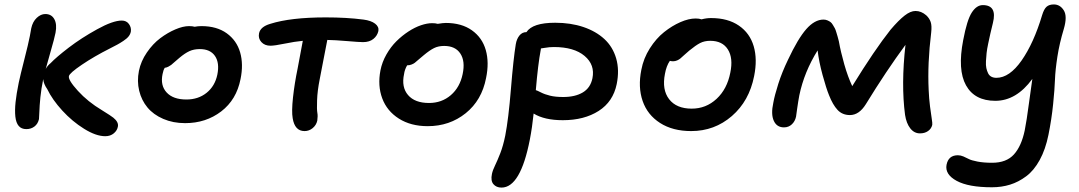

<svg xmlns="http://www.w3.org/2000/svg" viewBox="-20 -580 4839 861"><path d="M98.1 -1Q76.2 -1 64 -15.1Q51.8 -29.3 48.8 -57.4Q45.9 -85.4 49.8 -122.1Q53.7 -158.7 64 -209Q70.8 -241.7 89.1 -313.2Q107.4 -384.8 113.8 -418Q114.3 -421.9 116.7 -434.1Q119.1 -446.3 120.1 -453.1Q126.5 -482.9 144.8 -500Q163.1 -517.1 183.1 -517.1Q210.9 -517.1 223.6 -494.1Q236.3 -471.2 229 -433.1Q224.1 -407.7 206.5 -347.2Q189 -286.6 185.1 -271Q193.4 -286.1 207 -296.9Q231.9 -323.2 288.3 -366.5Q344.7 -409.7 415.5 -448.7Q486.3 -487.8 525.9 -487.8Q546.9 -487.8 558.1 -472.4Q569.3 -457 566.9 -439Q564.9 -427.2 556.9 -417Q548.8 -406.7 533.2 -396.5Q517.6 -386.2 506.3 -380.1Q495.1 -374 473.1 -362.8Q402.3 -327.1 347.2 -289.8Q292 -252.4 289.1 -238.8Q284.7 -221.7 329.3 -172.6Q374 -123.5 437 -85.9Q479.5 -59.6 488.3 -52.2Q512.2 -32.7 508.8 -13.2Q505.9 4.9 490.5 17.8Q475.1 30.8 452.1 30.8Q410.6 30.8 357.2 -2.4Q303.7 -35.6 259.3 -84.2Q214.8 -132.8 191.9 -180.2Q175.3 -204.1 173.8 -225.1Q165 -182.6 161.1 -143.6Q157.2 -104.5 156.5 -78.6Q155.8 -52.7 154.8 -45.9Q149.9 -24.4 134.5 -12.7Q119.1 -1 98.1 -1Z M810.1 -27.8Q755.9 -27.8 711.9 -46.9Q668 -65.9 641.4 -97.9Q614.7 -129.9 604.2 -172.9Q593.8 -215.8 603 -262.2Q611.8 -305.7 638.7 -344.7Q665.5 -383.8 698.7 -408.7Q731.9 -433.6 766.4 -448.2Q800.8 -462.9 827.6 -462.9Q842.8 -462.9 853 -460Q867.7 -462.9 883.8 -462.9Q952.1 -462.9 996.8 -430.7Q1041.5 -398.4 1056.9 -345Q1072.3 -291.5 1058.6 -225.1Q1040.5 -132.8 971.9 -80.3Q903.3 -27.8 810.1 -27.8ZM709 -248Q698.2 -196.8 727.3 -165.3Q756.3 -133.8 815.9 -133.8Q869.1 -133.8 906.5 -163.8Q943.8 -193.8 954.6 -245.1Q965.3 -297.9 944.1 -328.9Q922.9 -359.9 876 -359.9Q849.6 -359.9 829.3 -350.6Q809.1 -341.3 784.7 -320.8Q776.9 -314.5 764.6 -303.5Q752.4 -292.5 747.6 -288.8Q742.7 -285.2 734.9 -281Q727.1 -276.9 718.8 -275.9Q712.4 -266.1 709 -248Z M1345.7 7.8Q1301.8 7.8 1292.5 -49.8Q1287.1 -80.1 1293.9 -143.1Q1300.8 -206.1 1314.5 -272Q1335.9 -383.8 1337.9 -397Q1301.8 -393.6 1256.6 -384.3Q1211.4 -375 1192.9 -375Q1167 -375 1152.1 -391.4Q1137.2 -407.7 1141.6 -430.2Q1147.5 -460 1191.9 -473.1Q1283.2 -502 1440.9 -502Q1534.7 -502 1609.9 -492.2Q1644 -487.8 1662.1 -473.9Q1680.2 -460 1676.8 -440.9Q1671.9 -419.4 1654.3 -405.3Q1636.7 -391.1 1607.9 -391.1Q1590.8 -391.1 1535.9 -395.8Q1481 -400.4 1447.8 -400.9Q1442.4 -374 1430.2 -310.3Q1418 -246.6 1413.6 -224.1Q1403.3 -172.4 1401.9 -130.1Q1400.4 -87.9 1403.1 -74Q1405.8 -60.1 1402.8 -39.1Q1398.4 -19 1382.3 -5.6Q1366.2 7.8 1345.7 7.8Z M1897.9 -14.2Q1822.3 -14.2 1768.8 -48.1Q1715.3 -82 1694.1 -138.9Q1672.9 -195.8 1686 -264.2Q1693.4 -301.8 1712.9 -335.9Q1732.4 -370.1 1757.6 -395Q1782.7 -419.9 1811.5 -438.7Q1840.3 -457.5 1867.9 -466.8Q1895.5 -476.1 1918 -476.1Q1932.6 -476.1 1942.9 -473.1Q1967.3 -477.1 1979 -477.1Q2049.8 -477.1 2096.2 -444.1Q2142.6 -411.1 2158.4 -355.5Q2174.3 -299.8 2159.7 -230Q2140.6 -130.4 2068.4 -72.3Q1996.1 -14.2 1897.9 -14.2ZM1792 -248Q1779.3 -189.5 1809.8 -153.8Q1840.3 -118.2 1903.8 -118.2Q1960.9 -118.2 2001.7 -153.3Q2042.5 -188.5 2054.7 -248Q2066.9 -305.7 2044.4 -339.8Q2022 -374 1971.7 -374Q1945.8 -374 1926.3 -364.3Q1906.7 -354.5 1880.9 -333Q1871.6 -325.7 1858.6 -314.2Q1845.7 -302.7 1840.3 -298.6Q1835 -294.4 1825.9 -290.8Q1816.9 -287.1 1806.6 -287.1H1805.7Q1794.4 -267.1 1792 -248Z M2229 261.2Q2205.6 261.2 2192.6 245.8Q2179.7 230.5 2186 200.2Q2189.5 183.1 2200 161.9Q2210.4 140.6 2223.4 107.4Q2236.3 74.2 2245.6 28.8Q2260.3 -46.4 2271.2 -181.2Q2282.2 -315.9 2293 -381.8Q2296.9 -405.3 2309.3 -420.7Q2321.8 -436 2340.8 -436Q2368.2 -478 2469.7 -478Q2539.1 -478 2595.7 -459Q2652.3 -439.9 2690.2 -405Q2728 -370.1 2743.2 -317.9Q2758.3 -265.6 2745.6 -203.1Q2729.5 -124 2664.6 -82.5Q2599.6 -41 2503.9 -41Q2421.4 -41 2373 -70.8Q2366.7 -9.3 2356 45.9Q2314 261.2 2229 261.2ZM2404.8 -356Q2392.6 -292 2382.8 -175.8Q2388.7 -174.3 2405.8 -165.5Q2422.9 -156.7 2446.8 -150.9Q2470.7 -145 2505.9 -145Q2559.1 -145 2593.5 -165.5Q2627.9 -186 2636.7 -229Q2648.9 -289.1 2601.6 -329.1Q2554.2 -369.1 2463.9 -369.1Q2453.6 -369.1 2443.4 -368.2Q2433.1 -367.2 2421.6 -365.2Q2410.2 -363.3 2405.8 -362.8Q2404.8 -359.9 2404.8 -356Z M3079.6 7.8Q2996.6 7.8 2939.9 -28.6Q2883.3 -64.9 2861.8 -127.2Q2840.3 -189.5 2856 -267.1Q2865.7 -318.4 2894 -363Q2922.4 -407.7 2958 -436Q2993.7 -464.4 3031 -480.7Q3068.4 -497.1 3099.6 -497.1Q3115.7 -497.1 3126 -493.2Q3147.5 -499 3168.9 -499Q3244.1 -499 3293.5 -465.1Q3342.8 -431.2 3359.9 -372.6Q3377 -314 3361.8 -238.8Q3339.8 -127 3262 -59.6Q3184.1 7.8 3079.6 7.8ZM2961.9 -249Q2947.8 -177.7 2980.5 -135.3Q3013.2 -92.8 3082 -92.8Q3146 -92.8 3193.4 -136.7Q3240.7 -180.7 3254.9 -253.9Q3268.6 -319.3 3244.1 -358.2Q3219.7 -397 3165 -397Q3139.2 -397 3119.6 -387Q3100.1 -377 3070.8 -353Q3061 -344.7 3048.6 -333.5Q3036.1 -322.3 3030.8 -317.6Q3025.4 -313 3016.6 -309.1Q3007.8 -305.2 2998 -305.2Q2991.7 -305.2 2983.9 -307.1Q2968.3 -284.7 2961.9 -249Z M3495.6 -8.8Q3463.4 -8.8 3450 -38.3Q3436.5 -67.9 3447.8 -119.1Q3453.6 -151.9 3470.2 -204.1Q3486.8 -256.3 3513.7 -312Q3558.1 -406.7 3595.7 -449.5Q3633.3 -492.2 3672.9 -492.2Q3682.1 -492.2 3690.2 -488.8Q3698.2 -485.4 3703.9 -481.4Q3709.5 -477.5 3715.1 -468Q3720.7 -458.5 3723.6 -453.4Q3726.6 -448.2 3730.7 -434.3Q3734.9 -420.4 3736.3 -415.5Q3737.8 -410.6 3741.7 -395Q3750 -348.1 3766.1 -291.5Q3782.2 -234.9 3801.8 -193.8Q3902.3 -356.9 3973.6 -446.8Q4009.8 -489.3 4036.4 -510Q4063 -530.8 4085.4 -530.8Q4111.3 -530.8 4133.8 -511.2Q4147.9 -498 4153.6 -481.2Q4159.2 -464.4 4155.8 -434.1Q4138.7 -294.4 4144.5 -176.8Q4146 -138.7 4150.6 -102.5Q4155.3 -66.4 4158.4 -46.9Q4161.6 -27.3 4160.6 -20Q4156.7 -2.9 4141.8 7.6Q4127 18.1 4105.5 18.1Q4079.6 18.1 4062 -4.4Q4044.4 -26.9 4038.6 -64.9Q4020.5 -201.7 4040.5 -378.9Q3954.1 -261.7 3862.8 -112.8Q3832.5 -64 3791.5 -64Q3757.3 -64 3735.8 -87.2Q3714.4 -110.4 3697.8 -152.8Q3685.1 -183.6 3668.7 -243.7Q3652.3 -303.7 3646.5 -354Q3586.4 -257.8 3564.5 -152.8Q3559.6 -127 3554.7 -92.3Q3549.8 -57.6 3549.8 -57.1Q3545.4 -36.1 3531 -22.5Q3516.6 -8.8 3495.6 -8.8Z M4428.2 259.8Q4323.2 259.8 4270 231Q4216.8 202.1 4224.6 159.2Q4232.9 116.2 4275.4 116.2Q4287.6 116.2 4300.3 121.6Q4313 127 4324.5 133.1Q4335.9 139.2 4363.3 144.5Q4390.6 149.9 4429.2 149.9Q4493.2 149.9 4526.9 112.5Q4560.5 75.2 4575.2 4.9Q4584 -39.1 4594 -115.5Q4604 -191.9 4609.4 -226.1Q4537.6 -127.9 4443.4 -127.9Q4350.6 -127.9 4312 -197.3Q4273.4 -266.6 4299.3 -399.9Q4316.4 -490.7 4337.9 -523.9Q4359.4 -557.1 4387.2 -557.1Q4452.6 -557.1 4432.6 -477.1Q4425.8 -449.7 4421.1 -429.2Q4416.5 -408.7 4411.4 -384.3Q4406.2 -359.9 4404.3 -342.3Q4402.3 -324.7 4401.4 -305.9Q4400.4 -287.1 4403.1 -274.7Q4405.8 -262.2 4410.9 -251.7Q4416 -241.2 4425.5 -236.1Q4435.1 -231 4448.2 -231Q4506.8 -231 4561.3 -308.8Q4615.7 -386.7 4653.3 -512.2Q4661.6 -539.6 4673.3 -549.8Q4685.1 -560.1 4705.6 -560.1Q4733.9 -560.1 4750.5 -533.4Q4767.1 -506.8 4750.5 -450.2Q4731 -385.7 4721.7 -325.7Q4712.4 -265.6 4710.9 -223.1Q4709.5 -180.7 4702.6 -113Q4695.8 -45.4 4681.6 24.9Q4668.5 89.8 4642.6 137.2Q4616.7 184.6 4582 210.4Q4547.4 236.3 4509.5 248Q4471.7 259.8 4428.2 259.8Z"/></svg>

Font: Shantell Sans Irregular
Style: Italic
Weight: 500
Italic angle: -11.31°
Designer: Stephen Nixon, Anya Danilova, Shantell Martin
Foundry: Arrow Type
Version: Version 1.006;[9816181b4]